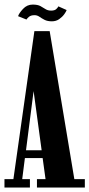

<svg xmlns="http://www.w3.org/2000/svg" viewBox="-20 -840 400 860"><path d="M0 0V-37.5H40L134 -700.5H202.5L313 -37.5H360V0H145.5V-37.5H184L171 -132H91.5L79.5 -37.5H114V0ZM96.5 -167H166.5L130.5 -432ZM212.5 -744.5Q192.5 -744.5 179.5 -751.2Q166.5 -758 156.5 -765Q146.5 -772 135 -772Q118 -772 109.5 -764.5Q101 -757 98.5 -752.5L61 -767.5Q65 -780.5 83 -800Q101 -819.5 126.5 -819.5Q148.5 -819.5 161 -812.8Q173.5 -806 183.8 -799.2Q194 -792.5 209 -792.5Q225 -792.5 232.2 -799.5Q239.5 -806.5 241.5 -811.5L278.5 -795Q276.5 -788.5 267.8 -776.2Q259 -764 245 -754.2Q231 -744.5 212.5 -744.5Z"/></svg>

Font: Imbue 10pt
Style: Bold
Weight: 700
Designer: Tyler Finck
Foundry: Etcetera Type Company
Version: Version 1.102; ttfautohint (v1.8.3)